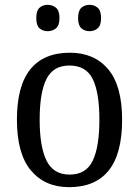

<svg xmlns="http://www.w3.org/2000/svg" viewBox="-20 -764 576 794"><path d="M266 10Q166 10 108 -59Q50 -128 50 -269Q50 -409 105.5 -477.5Q161 -546 269 -546Q370 -546 427.5 -477.5Q485 -409 485 -269Q485 -128 429.5 -59Q374 10 266 10ZM268 -42Q336 -42 363.5 -99.5Q391 -157 391 -269Q391 -381 363.5 -437Q336 -493 267 -493Q200 -493 172 -437Q144 -381 144 -269Q144 -157 172.5 -99.5Q201 -42 268 -42ZM351 -635Q330 -635 316.5 -647Q303 -659 303 -689Q303 -720 316.5 -732Q330 -744 351 -744Q370 -744 384 -732Q398 -720 398 -689Q398 -659 384 -647Q370 -635 351 -635ZM177 -635Q157 -635 143.5 -647Q130 -659 130 -689Q130 -720 143.5 -732Q157 -744 177 -744Q197 -744 211.5 -732Q226 -720 226 -689Q226 -659 211.5 -647Q197 -635 177 -635Z"/></svg>

Font: Noto Serif Tamil SemiCondensed
Style: Regular
Weight: 400
Width: 4
Designer: Indian Type Foundry, Tom Grace, and the Monotype Design Team
Foundry: Monotype Imaging Inc.
Version: Version 2.004; ttfautohint (v1.8.4.7-5d5b)